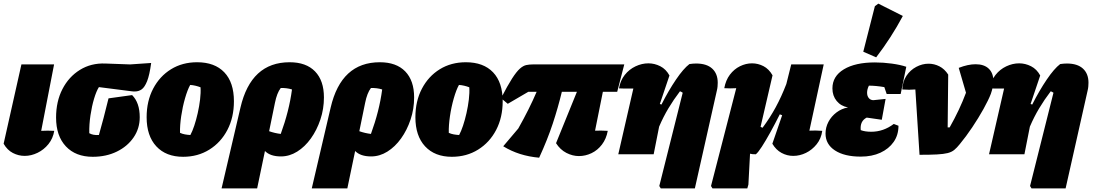

<svg xmlns="http://www.w3.org/2000/svg" viewBox="-22 -850 6028 1058"><path d="M277 -129Q270 -87 245 -56Q220 -25 185 -8Q150 9 114 9Q80 9 49 -7Q18 -23 -2 -58L96 -495H276L205 -129Q241 -131 277 -129Z M489 14Q395 14 341 -43.5Q287 -101 287 -202Q287 -291 322 -359Q357 -427 418.5 -465Q480 -503 558 -500L695 -495L811 -503Q802 -436 788.5 -402.5Q775 -369 758.5 -357.5Q742 -346 722 -346Q718 -346 713 -346Q708 -346 703 -347L523 -370Q509 -348 496.5 -306.5Q484 -265 476.5 -214.5Q469 -164 470 -116Q490 -104 523 -106Q536 -152 549 -201Q562 -250 576 -308L706 -326Q748 -284 748 -204Q748 -142 714 -92.5Q680 -43 621.5 -14.5Q563 14 489 14Z M987 14Q893 14 839.5 -43.5Q786 -101 786 -204Q786 -293 822 -361.5Q858 -430 920.5 -468.5Q983 -507 1064 -507Q1161 -507 1214 -451.5Q1267 -396 1267 -292Q1267 -203 1231 -134Q1195 -65 1131.5 -25.5Q1068 14 987 14ZM1027 -106Q1038 -126 1048.5 -157.5Q1059 -189 1067.5 -226.5Q1076 -264 1080.5 -301.5Q1085 -339 1083 -369Q1070 -374 1055.5 -377.5Q1041 -381 1026 -382Q1011 -355 997.5 -308Q984 -261 976.5 -210Q969 -159 970 -118Q983 -112 997 -109.5Q1011 -107 1027 -106Z M1199 188 1303 -257Q1361 -507 1574 -507Q1665 -507 1714 -456.5Q1763 -406 1763 -313Q1763 -250 1743.5 -191.5Q1724 -133 1691 -87Q1658 -41 1615.5 -14.5Q1573 12 1526 12Q1467 12 1438 -18L1395 188ZM1493 -283 1461 -127Q1492 -116 1525 -112Q1548 -175 1563.5 -236Q1579 -297 1587 -357Q1559 -366 1525 -365Q1504 -338 1493 -283Z M1696 188 1800 -257Q1858 -507 2071 -507Q2162 -507 2211 -456.5Q2260 -406 2260 -313Q2260 -250 2240.5 -191.5Q2221 -133 2188 -87Q2155 -41 2112.5 -14.5Q2070 12 2023 12Q1964 12 1935 -18L1892 188ZM1990 -283 1958 -127Q1989 -116 2022 -112Q2045 -175 2060.5 -236Q2076 -297 2084 -357Q2056 -366 2022 -365Q2001 -338 1990 -283Z M2468 14Q2374 14 2320.5 -43.5Q2267 -101 2267 -204Q2267 -293 2303 -361.5Q2339 -430 2401.5 -468.5Q2464 -507 2545 -507Q2642 -507 2695 -451.5Q2748 -396 2748 -292Q2748 -203 2712 -134Q2676 -65 2612.5 -25.5Q2549 14 2468 14ZM2508 -106Q2519 -126 2529.5 -157.5Q2540 -189 2548.5 -226.5Q2557 -264 2561.5 -301.5Q2566 -339 2564 -369Q2551 -374 2536.5 -377.5Q2522 -381 2507 -382Q2492 -355 2478.5 -308Q2465 -261 2457.5 -210Q2450 -159 2451 -118Q2464 -112 2478 -109.5Q2492 -107 2508 -106Z M2949 19Q2893 14 2844 -1.5Q2795 -17 2751 -44L2834 -142Q2895 -250 2935 -344H2889L2776 -278L2739 -309Q2775 -379 2799.5 -417Q2824 -455 2842.5 -471.5Q2861 -488 2878 -491.5Q2895 -495 2914 -495H3418L3379 -344H3300L3257 -130Q3293 -131 3327 -129Q3319 -85 3295 -53.5Q3271 -22 3237.5 -6Q3204 10 3168 10Q3133 10 3099 -7.5Q3065 -25 3042 -61L3157 -344H3074Q3053 -257 3024 -169Q2995 -81 2949 19Z M3385 0 3468 -362Q3458 -362 3444 -362Q3433 -362 3419.5 -362Q3406 -362 3389 -363Q3396 -406 3420.5 -437Q3445 -468 3480 -484.5Q3515 -501 3551 -501Q3585 -501 3616.5 -485Q3648 -469 3667 -434L3614 -277L3623 -274Q3662 -351 3703 -411.5Q3744 -472 3777 -497Q3797 -500 3814 -500Q3872 -500 3902.5 -472Q3933 -444 3933 -394Q3933 -384 3932 -373Q3931 -362 3928 -350L3807 188H3619L3611 175L3740 -339Q3733 -344 3725 -347Q3690 -301 3661.5 -253.5Q3633 -206 3610 -152L3580 0Z M4096 188H3904L3896 175L4035 -364Q4018 -363 4001.5 -363Q3985 -363 3969 -364Q3977 -408 4000 -438.5Q4023 -469 4055.5 -485Q4088 -501 4122 -501Q4155 -501 4185 -485.5Q4215 -470 4235 -435L4169 -151Q4174 -148 4180 -146Q4221 -201 4252.5 -259Q4284 -317 4311 -387L4338 -495H4517L4438 -130Q4471 -132 4509 -129Q4503 -86 4478 -55Q4453 -24 4419 -7.5Q4385 9 4349 9Q4315 9 4284.5 -7.5Q4254 -24 4234 -58L4288 -215L4275 -220Q4249 -168 4223 -121Q4197 -74 4176 -41.5Q4155 -9 4143 0Q4126 1 4111 -3L4102 167Z M4721 13Q4631 13 4579 -21Q4527 -55 4527 -114Q4527 -148 4543 -178.5Q4559 -209 4587.5 -230.5Q4616 -252 4651 -258Q4612 -265 4588.5 -293.5Q4565 -322 4565 -363Q4565 -430 4628 -468Q4691 -506 4799 -506Q4845 -506 4892.5 -499.5Q4940 -493 4972 -482L4941 -332H4864L4851 -370Q4804 -378 4766 -378Q4756 -358 4756 -339Q4756 -321 4765.5 -309.5Q4775 -298 4791 -298L4858 -305L4837 -190L4754 -202Q4716 -183 4721 -133Q4744 -124 4779 -124Q4846 -124 4903 -167L4929 -157Q4929 -106 4902.5 -68Q4876 -30 4829.5 -8.5Q4783 13 4721 13ZM4806 -534 4735 -565 4799 -816 4818 -830 4953 -762Q4889 -642 4806 -534Z M5211 -148Q5266 -245 5301 -339L5261 -476Q5312 -496 5354 -496Q5401 -496 5426.5 -471.5Q5452 -447 5452 -403Q5452 -373 5438 -333Q5425 -299 5397.5 -249.5Q5370 -200 5335.5 -148.5Q5301 -97 5267 -56Q5251 -36 5236.5 -24Q5222 -12 5200 -6.5Q5178 -1 5141.5 1Q5105 3 5045 3L5022 -357Q4989 -354 4950 -357Q4952 -401 4973 -432.5Q4994 -464 5027 -481.5Q5060 -499 5095 -499Q5126 -499 5154.5 -484.5Q5183 -470 5203 -439L5200 -148Z M5428 0 5511 -362Q5501 -362 5487 -362Q5476 -362 5462.5 -362Q5449 -362 5432 -363Q5439 -406 5463.5 -437Q5488 -468 5523 -484.5Q5558 -501 5594 -501Q5628 -501 5659.5 -485Q5691 -469 5710 -434L5657 -277L5666 -274Q5705 -351 5746 -411.5Q5787 -472 5820 -497Q5840 -500 5857 -500Q5915 -500 5945.5 -472Q5976 -444 5976 -394Q5976 -384 5975 -373Q5974 -362 5971 -350L5850 188H5662L5654 175L5783 -339Q5776 -344 5768 -347Q5733 -301 5704.5 -253.5Q5676 -206 5653 -152L5623 0Z"/></svg>

Font: Piazzolla Black
Style: Italic
Weight: 900
Italic angle: -11.3°
Designer: Juan Pablo del Peral
Foundry: Huerta Tipografica
Version: Version 1.330